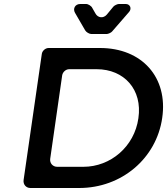

<svg xmlns="http://www.w3.org/2000/svg" viewBox="-20 -940 835 960"><path d="M355 -876 406 -788C411 -779 427 -770 436 -770H514C521 -770 536 -777 540 -782L626 -881C640 -898 630 -920 609 -920H574C567 -920 552 -913 547 -907L514 -867C497 -847 469 -850 457 -873L441 -901C437 -910 421 -920 411 -920H381C356 -920 343 -897 355 -876ZM189 -670 98 -40C95 -18 110 0 132 0H376C588 0 762 -148 791 -350C821 -553 690 -700 480 -700H223C207 -700 191 -686 189 -670ZM326 -594H463C601 -594 693 -492 672 -349C652 -207 533 -106 397 -106H266C244 -106 228 -124 231 -146L291 -564C294 -580 309 -594 326 -594Z"/></svg>

Font: Trueno
Style: RoundIt
Weight: 400
Designer: Julieta Ulanovsky, Jasper
Foundry: Julieta Ulanovsky, Cannot Into Space Fonts
Version: Version 3.001